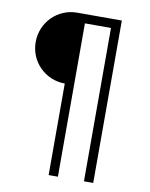

<svg xmlns="http://www.w3.org/2000/svg" viewBox="-85 -816 685 878"><g transform="rotate(10 258.0 -377.0)"><path d="M202 -425V0H245V-712H366V0H409V-754H202C111 -754 38 -681 38 -589C38 -498 111 -425 202 -425Z"/></g></svg>

Font: Sulaf Light
Style: Regular
Weight: 300
Designer: Bandar Raffah (Arabic) and Santiago Orozco (Latin)
Foundry: Caramella and Typemade
Version: Version 1.005;PS 001.005;hotconv 1.0.88;makeotf.lib2.5.64775